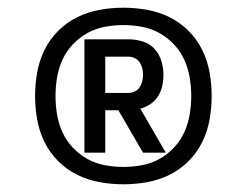

<svg xmlns="http://www.w3.org/2000/svg" viewBox="-20 -910 640 498"><path d="M199 -514V-808H314Q332 -808 350 -802.5Q368 -797 380.5 -783.5Q393 -770 398.5 -752Q404 -734 404 -716Q404 -702 401 -687.5Q398 -673 390 -660.5Q382 -648 370 -640Q358 -632 344 -628L410 -514H351L287 -624H253V-514ZM253 -669H314Q322 -669 330 -673Q338 -677 342.5 -684Q347 -691 349 -699.5Q351 -708 351 -716Q351 -725 349 -733Q347 -741 342.5 -748Q338 -755 330 -759Q322 -763 314 -763H253ZM300 -432Q269 -432 238.5 -437.5Q208 -443 180.5 -456.5Q153 -470 131 -492Q109 -514 95.5 -541.5Q82 -569 76.5 -599.5Q71 -630 71 -661Q71 -692 76.5 -722.5Q82 -753 95.5 -780.5Q109 -808 131 -830Q153 -852 180.5 -865.5Q208 -879 238.5 -884.5Q269 -890 300 -890Q331 -890 361.5 -884.5Q392 -879 419.5 -865.5Q447 -852 469 -830Q491 -808 504.5 -780.5Q518 -753 523.5 -722.5Q529 -692 529 -661Q529 -630 523.5 -599.5Q518 -569 504.5 -541.5Q491 -514 469 -492Q447 -470 419.5 -456.5Q392 -443 361.5 -437.5Q331 -432 300 -432ZM300 -477Q324 -477 348 -481.5Q372 -486 393 -497.5Q414 -509 431 -527Q448 -545 458 -567Q468 -589 472 -613Q476 -637 476 -661Q476 -685 472 -709Q468 -733 458 -755Q448 -777 431 -795Q414 -813 393 -824.5Q372 -836 348 -840.5Q324 -845 300 -845Q276 -845 252 -840.5Q228 -836 207 -824.5Q186 -813 169 -795Q152 -777 142 -755Q132 -733 128 -709Q124 -685 124 -661Q124 -637 128 -613Q132 -589 142 -567Q152 -545 169 -527Q186 -509 207 -497.5Q228 -486 252 -481.5Q276 -477 300 -477Z"/></svg>

Font: Iosevka Fixed Extended
Style: Bold
Weight: 700
Width: 7
Monospace: yes
Designer: Belleve Invis
Foundry: Belleve Invis
Version: Version 24.1.1; ttfautohint (v1.8.4)